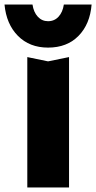

<svg xmlns="http://www.w3.org/2000/svg" viewBox="-61 -831 426 851"><path d="M-41 -811H83Q88 -777 106.5 -757Q125 -737 152 -737Q180 -737 198.5 -757Q217 -777 222 -811H345Q338 -724 287 -672Q236 -620 152 -620Q70 -620 18.5 -672Q-33 -724 -41 -811ZM60 -578 152 -559 245 -578V0H60Z"/></svg>

Font: Unbounded SemiBold
Style: Regular
Weight: 600
Designer: Luke Prowse, Jean-Baptiste Morizot, Fátima Lázaro, Florian Runge
Foundry: NaN
Version: Version 1.700